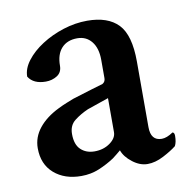

<svg xmlns="http://www.w3.org/2000/svg" viewBox="-58 -490 557 554"><g transform="rotate(-10 220.5 -213.0)"><path d="M137.7 6.8Q88.9 6.8 58.1 -20Q27.3 -46.9 27.3 -93.8Q27.3 -126 48.3 -152.3Q69.3 -178.7 107.4 -197.3Q121.1 -204.1 132.3 -208.5Q143.6 -212.9 153.3 -216.8Q187.5 -227.5 210.4 -234.4Q233.4 -241.2 243.2 -244.1Q252 -249 252 -259.8V-313.5Q252 -347.7 236.3 -367.2Q220.7 -386.7 194.3 -386.7Q165 -386.7 148.4 -368.7Q131.8 -350.6 131.8 -317.4Q131.8 -297.9 117.2 -288.6Q102.5 -279.3 84 -279.3Q47.9 -279.3 33.2 -302.7Q33.2 -326.2 50.8 -349.1Q68.4 -372.1 97.2 -390.6Q126 -409.2 161.1 -420.4Q196.3 -431.6 231.4 -431.6Q292 -431.6 322.3 -399.9Q352.5 -368.2 352.5 -291V-98.6Q352.5 -58.6 384.8 -58.6Q399.4 -58.6 418 -71.3Q423.8 -70.3 423.8 -60.5Q423.8 -42 418 -31.2Q403.3 -19.5 378.9 -6.8Q354.5 5.9 332 5.9Q309.6 5.9 288.1 -10.7Q266.6 -27.3 259.8 -46.9Q252 -40 248 -37.1Q244.1 -34.2 235.4 -27.3Q214.8 -13.7 190.4 -3.4Q166 6.8 137.7 6.8ZM187.5 -56.6Q213.9 -56.6 232.9 -70.3Q252 -84 252 -101.6V-201.2L189.5 -179.7Q167 -169.9 149.4 -156.2Q131.8 -142.6 131.8 -117.2Q131.8 -85.9 147.5 -71.3Q163.1 -56.6 187.5 -56.6Z"/></g></svg>

Font: Crimson Text SemiBold
Style: Regular
Weight: 600
Designer: Sebastian Kosch
Foundry: Sebastian Kosch
Version: Version 1.100; ttfautohint (v1.8.4)